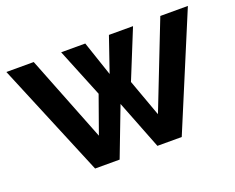

<svg xmlns="http://www.w3.org/2000/svg" viewBox="-90 -677 1019 831"><g transform="rotate(-20 419.5 -262.0)"><path d="M711 -524H838L619 0H507L419 -225L333 0H220L2 -524H128L284 -128L345 -299L254 -523H365L419 -363L474 -523H585L494 -299L556 -128Z"/></g></svg>

Font: Raleway
Style: Bold
Weight: 700
Designer: Matt McInerney, Pablo Impallari, Rodrigo Fuenzalida
Foundry: Matt McInerney, Pablo Impallari, Rodrigo Fuenzalida
Version: Version 4.026